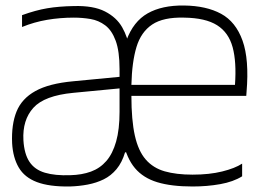

<svg xmlns="http://www.w3.org/2000/svg" viewBox="-20 -666 947 697"><path d="M679 11Q602 11 551 -4.5Q500 -20 470 -55.5Q440 -91 427 -151.5Q414 -212 414 -302V-332Q414 -451 439 -519.5Q464 -588 516 -617.5Q568 -647 648 -646Q729 -645 782.5 -616Q836 -587 860.5 -518.5Q885 -450 875 -332L874 -318H457Q457 -230 469.5 -174Q482 -118 509 -87Q536 -56 578 -44Q620 -32 679 -32Q740 -32 786.5 -43.5Q833 -55 859 -72V-26Q827 -6 779.5 2.5Q732 11 679 11ZM233 11Q159 12 114 -5Q69 -22 48 -58Q27 -94 24 -146Q21 -214 40 -261Q59 -308 108.5 -335.5Q158 -363 246 -371L434 -389V-347L246 -329Q141 -319 101 -274.5Q61 -230 65 -157Q68 -107 87 -78.5Q106 -50 143 -39Q180 -28 235 -30Q277 -31 310 -43Q343 -55 366 -81.5Q389 -108 401.5 -152Q414 -196 414 -260L456 -113H434Q423 -76 403 -52Q383 -28 356.5 -15Q330 -2 298.5 4Q267 10 233 11ZM414 -145V-307Q414 -313 414 -330Q414 -347 414 -366.5Q414 -386 414 -400.5Q414 -415 414 -415Q414 -480 400 -518Q386 -556 362 -574Q338 -592 308.5 -597Q279 -602 248 -602Q198 -602 151 -594Q104 -586 60 -568V-611Q110 -629 151.5 -636Q193 -643 248 -644Q319 -646 361 -624.5Q403 -603 423.5 -567Q444 -531 450.5 -488Q457 -445 457 -404V-145ZM457 -358H833Q839 -441 824.5 -494.5Q810 -548 768 -574.5Q726 -601 648 -602Q573 -604 532.5 -577Q492 -550 475.5 -495.5Q459 -441 457 -358Z"/></svg>

Font: Matangi Light
Style: Regular
Weight: 300
Designer: Prashant Pant
Foundry: The Graphic Ant
Version: Version 3.002